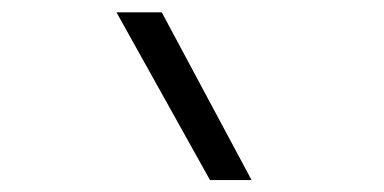

<svg xmlns="http://www.w3.org/2000/svg" viewBox="-20 -815 626 313"><path d="M322.3 -521.5 169.9 -794.9H243.7L390.1 -521.5Z"/></svg>

Font: CaskaydiaMono NF Light
Style: Regular
Weight: 300
Designer: Aaron Bell
Foundry: Saja Typeworks
Version: Version 2111.001; ttfautohint (v1.8.4);Nerd Fonts 3.1.1